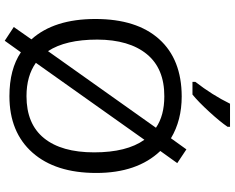

<svg xmlns="http://www.w3.org/2000/svg" viewBox="-111 -860 1001 819"><g transform="rotate(90 389.5 -450.5)"><path d="M148.9 -365.2Q148.9 -229.5 198.2 -154.8L524.9 -615.2Q473.1 -650.9 391.1 -650.9Q272.5 -651.4 210.9 -576.2Q149.4 -501 148.9 -365.2ZM576.2 -565.9 248 -103Q304.2 -63 390.1 -63Q508.8 -63 569.3 -137.7Q629.9 -212.4 629.9 -351.6Q629.9 -490.7 576.2 -565.9ZM390.1 9.8Q275.4 9.8 203.1 -39.1L153.8 29.8L95.2 -8.8L147.9 -84Q61 -180.7 61 -356.9Q61 -533.2 147 -628.9Q232.9 -724.6 391.1 -725.1Q493.2 -725.1 569.8 -679.2L617.2 -745.1L675.8 -706.1L624 -633.8Q717.8 -535.2 717.8 -360.8Q717.8 -186.5 630.9 -88.4Q543.9 9.8 390.1 9.8ZM521 -931.2V-920.9Q499.5 -889.2 457 -842.8Q414.6 -796.4 383.3 -771H329.1V-783.2Q385.3 -855.5 422.4 -931.2Z"/></g></svg>

Font: OpenSans-Regular
Style: Regular
Weight: 400
Foundry: Ascender Corporation
Version: Version 1.10